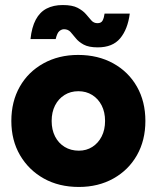

<svg xmlns="http://www.w3.org/2000/svg" viewBox="-20 -730 622 762"><path d="M293 12Q214 12 154 -21.5Q94 -55 59.5 -114Q25 -173 25 -250Q25 -327 58.5 -386Q92 -445 152.5 -478.5Q213 -512 290 -512Q369 -512 429.5 -478.5Q490 -445 523.5 -386Q557 -327 557 -250Q557 -173 523.5 -114Q490 -55 430 -21.5Q370 12 293 12ZM293 -132Q323 -132 346.5 -147Q370 -162 383.5 -188.5Q397 -215 397 -250Q397 -285 383.5 -311.5Q370 -338 346 -353Q322 -368 291 -368Q260 -368 236 -353Q212 -338 198.5 -311.5Q185 -285 185 -250Q185 -215 198.5 -188.5Q212 -162 236.5 -147Q261 -132 293 -132ZM368 -542Q332 -542 312 -553Q292 -564 281 -578Q270 -592 260 -603Q250 -614 234 -614Q225 -614 216 -607Q207 -600 201 -575H101Q106 -622 122 -652Q138 -682 165 -696Q192 -710 229 -710Q267 -710 288 -699Q309 -688 321 -674Q333 -660 342.5 -649Q352 -638 367 -638Q382 -638 387.5 -649Q393 -660 395 -676H495Q487 -614 457 -578Q427 -542 368 -542Z"/></svg>

Font: Figtree ExtraBold
Style: Regular
Weight: 800
Designer: Erik Kennedy
Foundry: Erik Kennedy
Version: Version 2.002